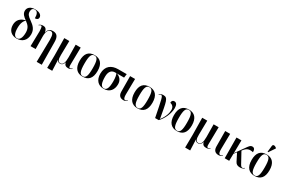

<svg xmlns="http://www.w3.org/2000/svg" viewBox="163 -2445 6402 4321"><g transform="rotate(30 3363.5 -284.5)"><path d="M268 10C406 10 507 -76 507 -236C507 -360 440 -428 341 -498C250 -561 219 -599 219 -667C219 -726 248 -761 298 -761C367 -761 397 -702 397 -591C448 -591 481 -614 481 -659C481 -713 431 -770 302 -770C194 -770 116 -718 116 -625C116 -546 172 -500 242 -448C123 -424 41 -348 41 -215C41 -69 135 10 268 10ZM270 0C207 0 167 -63 167 -207C167 -335 201 -404 249 -443C334 -382 382 -326 382 -208C381 -70 339 1 270 0Z M922 237H1054L1048 -353C1047 -489 997 -547 896 -547C836 -547 778 -529 755 -431H751C736 -523 693 -541 641 -541C594 -541 568 -525 543 -505L549 -496C567 -512 586 -521 599 -521C621 -521 631 -499 635 -390L626 0H758L754 -314C752 -440 784 -521 851 -521C909 -521 931 -471 932 -337Z M1195 237H1326L1315 -39H1317C1332 -4 1359 10 1396 10C1450 10 1479 -26 1495 -78H1498C1506 -12 1550 8 1605 8C1645 8 1674 -5 1702 -28L1696 -37C1679 -23 1659 -12 1645 -12C1626 -12 1612 -25 1613 -85L1620 -536H1489L1493 -210C1494 -63 1464 -1 1400 -1C1339 -1 1316 -44 1318 -172L1324 -536H1193L1199 -94Z M1979 10C2133 10 2213 -81 2213 -269C2213 -456 2127 -547 1982 -547C1826 -547 1747 -457 1747 -269C1747 -81 1835 10 1979 10ZM1981 0C1903 0 1873 -70 1873 -269C1873 -468 1902 -537 1980 -537C2059 -537 2087 -468 2087 -269C2087 -70 2059 0 1981 0Z M2527 10C2689 10 2762 -102 2762 -241C2762 -345 2702 -409 2620 -439H2803L2816 -536H2593C2422 -536 2295 -450 2295 -249C2295 -88 2382 10 2527 10ZM2529 0C2455 0 2421 -76 2421 -243C2421 -392 2492 -439 2569 -439H2603C2620 -407 2635 -346 2635 -241C2635 -75 2600 0 2529 0Z M3042 10C3089 10 3118 -9 3138 -27L3132 -36C3117 -25 3100 -11 3078 -11C3037 -11 3026 -68 3027 -135L3033 -536H2904L2907 -131C2909 -30 2964 10 3042 10Z M3406 10C3560 10 3640 -81 3640 -269C3640 -456 3554 -547 3409 -547C3253 -547 3174 -457 3174 -269C3174 -81 3262 10 3406 10ZM3408 0C3330 0 3300 -70 3300 -269C3300 -468 3329 -537 3407 -537C3486 -537 3514 -468 3514 -269C3514 -70 3486 0 3408 0Z M3863 0H3956C4057 -99 4135 -279 4135 -409C4135 -496 4109 -544 4051 -544C4015 -544 3987 -522 3987 -469C4036 -459 4090 -424 4090 -342C4090 -260 4060 -152 3969 -35C3893 -456 3888 -541 3769 -541C3732 -541 3694 -532 3664 -501L3671 -493C3691 -512 3706 -519 3719 -519C3764 -519 3772 -456 3863 0Z M4429 10C4583 10 4663 -81 4663 -269C4663 -456 4577 -547 4432 -547C4276 -547 4197 -457 4197 -269C4197 -81 4285 10 4429 10ZM4431 0C4353 0 4323 -70 4323 -269C4323 -468 4352 -537 4430 -537C4509 -537 4537 -468 4537 -269C4537 -70 4509 0 4431 0Z M4780 237H4911L4900 -39H4902C4917 -4 4944 10 4981 10C5035 10 5064 -26 5080 -78H5083C5091 -12 5135 8 5190 8C5230 8 5259 -5 5287 -28L5281 -37C5264 -23 5244 -12 5230 -12C5211 -12 5197 -25 5198 -85L5205 -536H5074L5078 -210C5079 -63 5049 -1 4985 -1C4924 -1 4901 -44 4903 -172L4909 -536H4778L4784 -94Z M5513 10C5560 10 5589 -9 5609 -27L5603 -36C5588 -25 5571 -11 5549 -11C5508 -11 5497 -68 5498 -135L5504 -536H5375L5378 -131C5380 -30 5435 10 5513 10Z M5672 0H5788L5792 -185L5846 -253L5944 -60C5970 -12 6003 9 6074 9C6129 9 6162 -13 6179 -29L6172 -38C6158 -26 6141 -12 6122 -12C6089 -12 6078 -33 6040 -103L5912 -337L5924 -352C5992 -438 6048 -458 6155 -435C6155 -505 6131 -540 6082 -540C6026 -540 6001 -494 5947 -419L5792 -202L5797 -536H5668Z M6449 -604 6557 -763V-775C6509 -815 6456 -821 6451 -766L6434 -611ZM6447 10C6601 10 6681 -81 6681 -269C6681 -456 6595 -547 6450 -547C6294 -547 6215 -457 6215 -269C6215 -81 6303 10 6447 10ZM6449 0C6371 0 6341 -70 6341 -269C6341 -468 6370 -537 6448 -537C6527 -537 6555 -468 6555 -269C6555 -70 6527 0 6449 0Z"/></g></svg>

Font: Noto Serif Display SemiCondensed SemiBold
Style: Regular
Weight: 600
Width: 4
Designer: Monotype Design Team
Foundry: Monotype Imaging Inc.
Version: Version 2.009